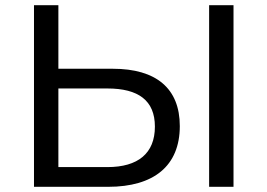

<svg xmlns="http://www.w3.org/2000/svg" viewBox="-20 -720 1030 740"><path d="M394 -379C513 -379 577 -333 577 -232C577 -129 512 -76 394 -76H205V-379ZM111 -700V0H397C572 0 673 -80 673 -234C673 -380 581 -455 415 -455H205V-700ZM880 -700H786V0H880Z"/></svg>

Font: Montserrat-Alt1 Med
Style: Regular
Weight: 500
Designer: Differentunic
Foundry: Differentunic
Version: Version 7.222